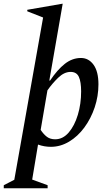

<svg xmlns="http://www.w3.org/2000/svg" viewBox="-54 -770 589 1020"><path d="M-34 230V214L22 185L175 -677L91 -710V-718L276 -750H279L208 -342H212Q251 -400 290.5 -431Q330 -462 376 -462Q417 -462 443 -426Q469 -390 469 -322Q469 -259 449 -199.5Q429 -140 394 -92.5Q359 -45 313 -17.5Q267 10 216 10Q181 10 148 -2L117 184L199 214V230ZM321 -388Q287 -388 255 -357Q223 -326 198 -290L162 -80Q178 -56 195.5 -43Q213 -30 239 -30Q280 -30 311 -66Q342 -102 359.5 -160Q377 -218 377 -284Q377 -335 365 -361.5Q353 -388 321 -388Z"/></svg>

Font: Spectral Medium
Style: Italic
Weight: 500
Italic angle: -10°
Designer: Jean-Baptiste Levee
Foundry: Production Type
Version: Version 2.001